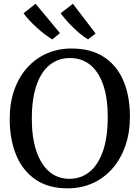

<svg xmlns="http://www.w3.org/2000/svg" viewBox="-20 -1016 762 1047"><path d="M354.5 11Q247 12.5 175.5 -35.8Q104 -84 68.5 -169.8Q33 -255.5 33 -367Q33 -455.5 58.2 -526.2Q83.5 -597 129 -647.5Q174.5 -698 236 -724.8Q297.5 -751.5 369.5 -751.5Q475.5 -751.5 546.2 -705.5Q617 -659.5 652.8 -576Q688.5 -492.5 688.5 -380Q688.5 -292 663.5 -220.5Q638.5 -149 593.5 -97.5Q548.5 -46 487.5 -18Q426.5 10 354.5 11ZM359 -41Q421.5 -41 468.5 -79Q515.5 -117 541.5 -192.2Q567.5 -267.5 567.5 -379.5Q567.5 -479.5 543.5 -551Q519.5 -622.5 473.5 -661Q427.5 -699.5 361.5 -699.5Q299 -699.5 252.2 -663Q205.5 -626.5 179.5 -552.8Q153.5 -479 153.5 -367.5Q153.5 -267.5 177.5 -194.5Q201.5 -121.5 247.2 -81.2Q293 -41 359 -41ZM265 -801.5Q247.5 -811.5 226.2 -827.5Q205 -843.5 183 -863.2Q161 -883 141.5 -903.8Q122 -924.5 108.5 -943.5L174 -995.5L307 -835.5L266 -801.5ZM459.5 -801.5Q436.5 -815 409 -838.5Q381.5 -862 355.5 -890Q329.5 -918 310.5 -943.5L377.5 -995.5L501.5 -833L460.5 -801.5Z"/></svg>

Font: Merriweather 20pt
Style: Regular
Weight: 400
Version: Version 2.100